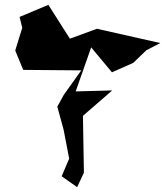

<svg xmlns="http://www.w3.org/2000/svg" viewBox="-20 -779 683 794"><path d="M585 -571 643 -601 381 -660 269 -619 180 -759 61 -709 72 -664 43 -570 76 -490 316 -488 244 -387 217 -338 243 -243 266 -123 235 -50 299 -5 327 -65 323 -300 444 -405 293 -401 357 -583 443 -480 531 -519Z"/></svg>

Font: Asimov Silicon
Style: Regular
Weight: 400
Designer: Google
Version: Version 2.000980; 2014